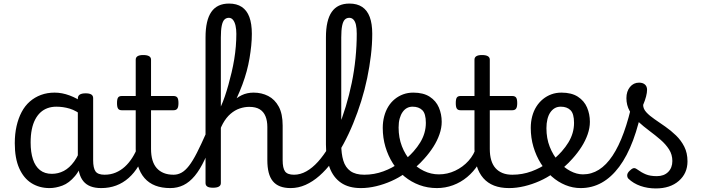

<svg xmlns="http://www.w3.org/2000/svg" viewBox="-20 -1039 3947 1078"><path d="M258 17Q201 17 157 -10.5Q113 -38 88 -94Q63 -150 63 -235Q63 -287 73 -331Q83 -375 101.5 -410Q120 -445 147.5 -469Q175 -493 210 -506Q245 -519 287 -519Q328 -519 371 -503Q414 -487 448 -461V-386Q408 -418 371.5 -429Q335 -440 296 -440Q270 -440 247.5 -432Q225 -424 207.5 -408Q190 -392 177.5 -368Q165 -344 158.5 -312Q152 -280 152 -239Q152 -184 165 -144.5Q178 -105 204.5 -84Q231 -63 271 -63Q307 -63 338.5 -79.5Q370 -96 396.5 -132.5Q423 -169 442 -229L458 -168Q435 -91 401.5 -51Q368 -11 330.5 3Q293 17 258 17ZM548 17Q514 17 489 7.5Q464 -2 448 -21.5Q432 -41 424.5 -70.5Q417 -100 417 -140V-486Q417 -501 428 -508Q439 -515 461 -515Q482 -515 492.5 -508.5Q503 -502 503 -488V-140Q503 -95 516.5 -76.5Q530 -58 567 -58Q576 -58 580.5 -46.5Q585 -35 583.5 -20.5Q582 -6 573.5 5.5Q565 17 548 17Z M548 17Q534 17 527.5 5.5Q521 -6 522.5 -20.5Q524 -35 535 -46.5Q546 -58 567 -58Q601 -58 629.5 -70Q658 -82 681 -103Q704 -124 722.5 -153Q741 -182 754 -216Q760 -231 772 -229.5Q784 -228 792.5 -219Q801 -210 798 -199Q782 -148 758 -108Q734 -68 702.5 -40Q671 -12 632.5 2.5Q594 17 548 17Z M936 17Q888 17 852 3Q816 -11 791.5 -39Q767 -67 754.5 -108Q742 -149 742 -203V-420H664Q649 -420 643 -429Q637 -438 637 -460Q637 -483 643 -491.5Q649 -500 664 -500H742V-704Q742 -717 752.5 -723.5Q763 -730 784 -730Q806 -730 817 -723.5Q828 -717 828 -704V-500H954Q969 -500 975.5 -491.5Q982 -483 982 -460Q982 -438 975.5 -429Q969 -420 954 -420H828V-203Q828 -167 836 -140Q844 -113 860 -95Q876 -77 899.5 -67.5Q923 -58 954 -58Q968 -58 975 -46.5Q982 -35 980.5 -20.5Q979 -6 968 5.5Q957 17 936 17Z M936 17Q917 17 910.5 5.5Q904 -6 908 -20.5Q912 -35 924 -46.5Q936 -58 955 -58Q978 -58 999 -69.5Q1020 -81 1041 -108Q1062 -135 1085.5 -181Q1109 -227 1139 -295Q1146 -312 1157.5 -313Q1169 -314 1177 -304.5Q1185 -295 1180 -279Q1156 -200 1129.5 -143.5Q1103 -87 1073.5 -51.5Q1044 -16 1010 0.5Q976 17 936 17Z M1612 17Q1578 17 1553 7.5Q1528 -2 1512 -21.5Q1496 -41 1488.5 -70.5Q1481 -100 1481 -140V-326Q1481 -361 1470.5 -386.5Q1460 -412 1438 -425.5Q1416 -439 1379 -439Q1353 -439 1326 -430Q1299 -421 1274.5 -400Q1250 -379 1231 -344.5Q1212 -310 1201 -259L1191 -317Q1212 -361 1234 -398.5Q1256 -436 1281.5 -463Q1307 -490 1337 -504.5Q1367 -519 1404 -519Q1449 -519 1486 -500Q1523 -481 1545 -440.5Q1567 -400 1567 -334V-140Q1567 -95 1580.5 -76.5Q1594 -58 1631 -58Q1645 -58 1652 -46.5Q1659 -35 1657.5 -20.5Q1656 -6 1645 5.5Q1634 17 1612 17ZM1176 15Q1154 15 1144 8.5Q1134 2 1134 -11V-829Q1134 -925 1166.5 -972Q1199 -1019 1266 -1019Q1309 -1019 1337.5 -1000Q1366 -981 1380 -943.5Q1394 -906 1394 -849Q1394 -816 1390.5 -782Q1387 -748 1381 -712Q1375 -676 1365 -639Q1355 -602 1341 -564.5Q1327 -527 1309.5 -489Q1292 -451 1269.5 -414.5Q1247 -378 1220 -342V-11Q1220 2 1209 8.5Q1198 15 1176 15ZM1220 -441Q1232 -467 1242.5 -498Q1253 -529 1262.5 -563Q1272 -597 1280.5 -633Q1289 -669 1295 -705.5Q1301 -742 1304 -778.5Q1307 -815 1307 -849Q1307 -874 1302.5 -894.5Q1298 -915 1288.5 -927Q1279 -939 1265 -939Q1250 -939 1240 -929Q1230 -919 1225 -894.5Q1220 -870 1220 -829Z M1612 17Q1593 17 1586.5 5.5Q1580 -6 1584 -20.5Q1588 -35 1600 -46.5Q1612 -58 1631 -58Q1666 -58 1700 -77Q1734 -96 1765.5 -131Q1797 -166 1825.5 -213.5Q1854 -261 1878 -319Q1902 -377 1921.5 -441.5Q1941 -506 1955 -574Q1969 -642 1976 -712Q1983 -782 1983 -849Q1983 -868 1996 -877.5Q2009 -887 2026.5 -887Q2044 -887 2057 -877.5Q2070 -868 2070 -849Q2070 -791 2062.5 -728Q2055 -665 2041.5 -600Q2028 -535 2008 -471Q1988 -407 1963 -346Q1938 -285 1908.5 -230.5Q1879 -176 1845 -130.5Q1811 -85 1773.5 -52Q1736 -19 1695.5 -1Q1655 17 1612 17Z M2006 17Q1938 17 1894.5 -13Q1851 -43 1830.5 -98.5Q1810 -154 1810 -228V-829Q1810 -925 1842.5 -972Q1875 -1019 1942 -1019Q1985 -1019 2013.5 -1000Q2042 -981 2056 -943.5Q2070 -906 2070 -849Q2070 -830 2057 -821Q2044 -812 2026.5 -812Q2009 -812 1996 -821Q1983 -830 1983 -849Q1983 -880 1978.5 -899.5Q1974 -919 1964.5 -929Q1955 -939 1941 -939Q1926 -939 1916 -929Q1906 -919 1901 -894.5Q1896 -870 1896 -829V-228Q1896 -176 1907.5 -137.5Q1919 -99 1947.5 -78.5Q1976 -58 2025 -58Q2039 -58 2045.5 -46.5Q2052 -35 2050.5 -20.5Q2049 -6 2038 5.5Q2027 17 2006 17Z M2006 17Q1987 17 1980.5 5.5Q1974 -6 1978 -20.5Q1982 -35 1994 -46.5Q2006 -58 2025 -58Q2081 -58 2132.5 -77Q2184 -96 2221 -124Q2235 -133 2245 -128Q2255 -123 2260 -110.5Q2265 -98 2263.5 -84.5Q2262 -71 2251 -64Q2219 -41 2177.5 -22.5Q2136 -4 2092 6.5Q2048 17 2006 17Z M2225 -121Q2247 -136 2266.5 -153.5Q2286 -171 2302 -189Q2324 -214 2339.5 -239.5Q2355 -265 2363 -292.5Q2371 -320 2371 -349Q2371 -401 2351 -420.5Q2331 -440 2297 -440Q2283 -440 2276.5 -452Q2270 -464 2270.5 -479.5Q2271 -495 2278.5 -507Q2286 -519 2300 -519Q2357 -519 2392.5 -496Q2428 -473 2444 -435.5Q2460 -398 2460 -355Q2460 -321 2447.5 -285Q2435 -249 2413 -214.5Q2391 -180 2362 -148Q2341 -124 2317 -103Q2293 -82 2267 -64Z M2433 17Q2381 17 2335 0Q2289 -17 2251 -48Q2213 -79 2186 -121.5Q2159 -164 2144 -214.5Q2129 -265 2129 -321Q2129 -355 2137 -385.5Q2145 -416 2160 -440.5Q2175 -465 2196.5 -482.5Q2218 -500 2244 -509.5Q2270 -519 2300 -519Q2314 -519 2320.5 -507Q2327 -495 2326.5 -479.5Q2326 -464 2318 -452Q2310 -440 2296 -440Q2279 -440 2265 -432.5Q2251 -425 2240.5 -410Q2230 -395 2224 -373.5Q2218 -352 2218 -323Q2218 -266 2236.5 -218Q2255 -170 2287 -134.5Q2319 -99 2359.5 -79.5Q2400 -60 2444 -60Q2492 -60 2535.5 -80.5Q2579 -101 2610.5 -136Q2642 -171 2655 -216Q2658 -225 2670 -225.5Q2682 -226 2693 -220.5Q2704 -215 2701 -203Q2690 -155 2664.5 -115Q2639 -75 2603 -45Q2567 -15 2523.5 1Q2480 17 2433 17Z M2838 17Q2790 17 2754 3Q2718 -11 2693.5 -39Q2669 -67 2656.5 -108Q2644 -149 2644 -203V-420H2566Q2551 -420 2545 -429Q2539 -438 2539 -460Q2539 -483 2545 -491.5Q2551 -500 2566 -500H2644V-704Q2644 -717 2654.5 -723.5Q2665 -730 2686 -730Q2708 -730 2719 -723.5Q2730 -717 2730 -704V-500H2856Q2871 -500 2877.5 -491.5Q2884 -483 2884 -460Q2884 -438 2877.5 -429Q2871 -420 2856 -420H2730V-203Q2730 -167 2738 -140Q2746 -113 2762 -95Q2778 -77 2801.5 -67.5Q2825 -58 2856 -58Q2870 -58 2877 -46.5Q2884 -35 2882.5 -20.5Q2881 -6 2870 5.5Q2859 17 2838 17Z M2838 17Q2819 17 2812.5 5.5Q2806 -6 2810 -20.5Q2814 -35 2826 -46.5Q2838 -58 2857 -58Q2913 -58 2964.5 -77Q3016 -96 3053 -124Q3067 -133 3077 -128Q3087 -123 3092 -110.5Q3097 -98 3095.5 -84.5Q3094 -71 3083 -64Q3051 -41 3009.5 -22.5Q2968 -4 2924 6.5Q2880 17 2838 17Z M3057 -121Q3079 -136 3098.5 -153.5Q3118 -171 3134 -189Q3156 -214 3171.5 -239.5Q3187 -265 3195 -292.5Q3203 -320 3203 -349Q3203 -401 3183 -420.5Q3163 -440 3129 -440Q3115 -440 3108.5 -452Q3102 -464 3102.5 -479.5Q3103 -495 3110.5 -507Q3118 -519 3132 -519Q3189 -519 3224.5 -496Q3260 -473 3276 -435.5Q3292 -398 3292 -355Q3292 -321 3279.5 -285Q3267 -249 3245 -214.5Q3223 -180 3194 -148Q3173 -124 3149 -103Q3125 -82 3099 -64Z M3240 17Q3196 17 3154.5 0Q3113 -17 3078 -48Q3043 -79 3016.5 -121.5Q2990 -164 2975 -214.5Q2960 -265 2960 -321Q2960 -355 2968 -385.5Q2976 -416 2991.5 -440.5Q3007 -465 3028.5 -482.5Q3050 -500 3076 -509.5Q3102 -519 3132 -519Q3141 -519 3145.5 -507Q3150 -495 3149 -479.5Q3148 -464 3142.5 -452Q3137 -440 3128 -440Q3109 -440 3094.5 -431.5Q3080 -423 3069.5 -407.5Q3059 -392 3053.5 -369.5Q3048 -347 3048 -319Q3048 -262 3066.5 -215Q3085 -168 3115.5 -133Q3146 -98 3182 -79Q3218 -60 3253 -60Q3301 -60 3342.5 -86Q3384 -112 3419 -164.5Q3454 -217 3482.5 -295.5Q3511 -374 3533 -478Q3535 -487 3550 -487.5Q3565 -488 3579 -481Q3593 -474 3590 -459Q3568 -341 3534.5 -251.5Q3501 -162 3456.5 -102.5Q3412 -43 3358 -13Q3304 17 3240 17Z M3662 19Q3616 19 3576 5Q3536 -9 3508 -36Q3501 -44 3501.5 -56Q3502 -68 3516 -81Q3527 -92 3536 -94.5Q3545 -97 3556 -89Q3582 -70 3606.5 -60Q3631 -50 3668 -50Q3708 -50 3731.5 -73.5Q3755 -97 3755 -135Q3755 -171 3736.5 -200Q3718 -229 3688.5 -254.5Q3659 -280 3626 -304.5Q3593 -329 3563.5 -356Q3534 -383 3515.5 -415.5Q3497 -448 3497 -488Q3497 -526 3517 -550.5Q3537 -575 3568 -575Q3589 -575 3601 -564.5Q3613 -554 3613 -535Q3613 -519 3607.5 -497.5Q3602 -476 3591 -450Q3591 -428 3609 -408.5Q3627 -389 3655.5 -369.5Q3684 -350 3715.5 -328Q3747 -306 3775.5 -278.5Q3804 -251 3822 -215.5Q3840 -180 3840 -133Q3840 -66 3791.5 -23.5Q3743 19 3662 19Z"/></svg>

Font: Playwrite ES Deco
Style: Regular
Weight: 400
Designer: Veronika Burian, José Scaglione
Foundry: TypeTogether
Version: Version 1.002